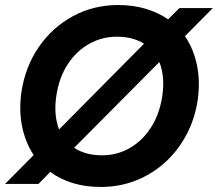

<svg xmlns="http://www.w3.org/2000/svg" viewBox="-25 -732 867 764"><path d="M-5 0 109 -115Q76 -165 63 -228.5Q50 -292 60 -364Q75 -466 129 -544.5Q183 -623 265 -667.5Q347 -712 445 -712Q505 -712 555 -697Q605 -682 644 -655L689 -700H822L711 -588Q745 -538 758.5 -474Q772 -410 762 -336Q751 -260 717 -196Q683 -132 631.5 -85.5Q580 -39 515 -13.5Q450 12 376 12Q315 12 264.5 -3.5Q214 -19 175 -48L128 0ZM199 -350Q188 -274 210 -217L548 -558Q504 -586 440 -586Q380 -586 329 -557Q278 -528 244 -475.5Q210 -423 199 -350ZM381 -114Q441 -114 491.5 -143Q542 -172 576 -225Q610 -278 621 -351Q632 -428 609 -485L270 -144Q315 -114 381 -114Z"/></svg>

Font: Host Grotesk ExtraBold
Style: Italic
Weight: 800
Italic angle: -8°
Designer: Doğukan Karapınar
Foundry: Element Type
Version: Version 1.003; ttfautohint (v1.8.4.7-5d5b)